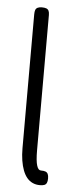

<svg xmlns="http://www.w3.org/2000/svg" viewBox="-52 -718 300 758"><g transform="rotate(5 98.0 -339.0)"><path d="M136 11Q120 11 107 5Q94 -1 84.5 -12.5Q75 -24 68.5 -41Q62 -58 58.5 -80Q55 -102 55 -128V-658Q55 -670 57.5 -676.5Q60 -683 66.5 -686Q73 -689 83 -689Q94 -689 100.5 -686.5Q107 -684 110 -678Q113 -672 113 -661V-126Q113 -104 114.5 -89Q116 -74 119 -64.5Q122 -55 126 -51Q130 -47 135 -47Q147 -47 153.5 -44.5Q160 -42 163 -35.5Q166 -29 166 -18Q166 -7 163 -0.5Q160 6 153.5 8.5Q147 11 136 11Z"/></g></svg>

Font: Fredoka Condensed Light
Style: Regular
Weight: 300
Width: 3
Designer: Ben Nathan
Foundry: Milena B. Brandão, Ben Nathan
Version: Version 2.001